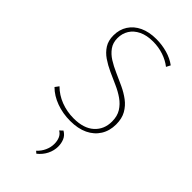

<svg xmlns="http://www.w3.org/2000/svg" viewBox="-284 -737 1085 1085"><g transform="rotate(45 258.0 -195.0)"><path d="M425 -157Q425 -200 406.5 -229.5Q388 -259 358 -280Q328 -301 291.5 -317Q255 -333 219 -349.5Q183 -366 153 -386.5Q123 -407 104.5 -436Q86 -465 86 -507Q86 -554 109 -589.5Q132 -625 173.5 -644.5Q215 -664 273 -664Q318 -664 360.5 -652Q403 -640 435 -616L422 -591Q393 -614 353.5 -627.5Q314 -641 269 -641Q219 -641 184 -624Q149 -607 131 -578Q113 -549 113 -512Q113 -475 132 -448.5Q151 -422 180.5 -403.5Q210 -385 246.5 -369Q283 -353 319.5 -336Q356 -319 386 -296.5Q416 -274 434.5 -241.5Q453 -209 453 -162Q453 -111 429 -72.5Q405 -34 361 -13Q317 8 255 8Q196 8 144 -11Q92 -30 57 -65L74 -88Q109 -53 157 -34.5Q205 -16 259 -16Q339 -16 382 -55Q425 -94 425 -157ZM251 274 238 263Q260 243 272 216.5Q284 190 284 163Q284 138 275.5 119Q267 100 249 90L267 73Q291 87 300.5 109.5Q310 132 310 158Q310 190 295 220.5Q280 251 251 274Z"/></g></svg>

Font: Ysabeau Office Thin
Style: Regular
Weight: 250
Designer: Christian Thalmann (Catharsis Fonts)
Version: Version 2.001;gftools[0.9.30]; featfreeze: tnum,lnum,ss02